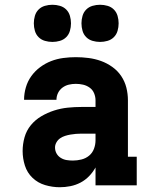

<svg xmlns="http://www.w3.org/2000/svg" viewBox="-20 -778 640 806"><path d="M231 8Q200 8 169.5 -1Q139 -10 116.5 -31.5Q94 -53 84.5 -83Q75 -113 75 -144Q75 -173 83 -201.5Q91 -230 109.5 -252.5Q128 -275 153.5 -290Q179 -305 207 -314Q235 -323 264 -326Q293 -329 322 -329H381V-357Q381 -372 375 -386.5Q369 -401 356.5 -410Q344 -419 329 -422.5Q314 -426 298 -426Q283 -426 268.5 -422.5Q254 -419 242 -410Q230 -401 223.5 -387.5Q217 -374 217 -359H81Q81 -385 88.5 -411Q96 -437 111.5 -458.5Q127 -480 148.5 -496Q170 -512 194.5 -521.5Q219 -531 245.5 -534.5Q272 -538 298 -538Q325 -538 352 -534.5Q379 -531 404 -522Q429 -513 451.5 -497Q474 -481 489 -458.5Q504 -436 510.5 -410Q517 -384 517 -357V-120H554V0H381V-75Q370 -55 354 -38.5Q338 -22 318 -11.5Q298 -1 275.5 3.5Q253 8 231 8ZM286 -104Q304 -104 322 -108.5Q340 -113 354 -124.5Q368 -136 374.5 -153.5Q381 -171 381 -189V-217H322Q310 -217 298.5 -216Q287 -215 275.5 -213Q264 -211 253 -207.5Q242 -204 232.5 -197.5Q223 -191 217 -180.5Q211 -170 211 -159Q211 -145 217.5 -133.5Q224 -122 235.5 -115Q247 -108 260 -106Q273 -104 286 -104ZM400 -602Q384 -602 368.5 -606.5Q353 -611 342 -622Q331 -633 326.5 -648.5Q322 -664 322 -680Q322 -696 326.5 -711.5Q331 -727 342 -738Q353 -749 368.5 -753.5Q384 -758 400 -758Q416 -758 431.5 -753.5Q447 -749 458 -738Q469 -727 473.5 -711.5Q478 -696 478 -680Q478 -664 473.5 -648.5Q469 -633 458 -622Q447 -611 431.5 -606.5Q416 -602 400 -602ZM200 -602Q184 -602 168.5 -606.5Q153 -611 142 -622Q131 -633 126.5 -648.5Q122 -664 122 -680Q122 -696 126.5 -711.5Q131 -727 142 -738Q153 -749 168.5 -753.5Q184 -758 200 -758Q216 -758 231.5 -753.5Q247 -749 258 -738Q269 -727 273.5 -711.5Q278 -696 278 -680Q278 -664 273.5 -648.5Q269 -633 258 -622Q247 -611 231.5 -606.5Q216 -602 200 -602Z"/></svg>

Font: Iosevka Slab Heavy Extended
Style: Regular
Weight: 900
Width: 7
Monospace: yes
Designer: Belleve Invis
Foundry: Belleve Invis
Version: Version 11.1.0; ttfautohint (v1.8.3)